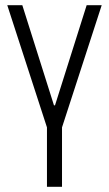

<svg xmlns="http://www.w3.org/2000/svg" viewBox="-20 -720 420 740"><path d="M8 -700H66L188 -314H192L314 -700H372L219 -229H161ZM161 -260H219V0H161Z"/></svg>

Font: Pathway Extreme Condensed Thin
Style: Regular
Weight: 250
Width: 3
Version: Version 1.001;gftools[0.9.26]